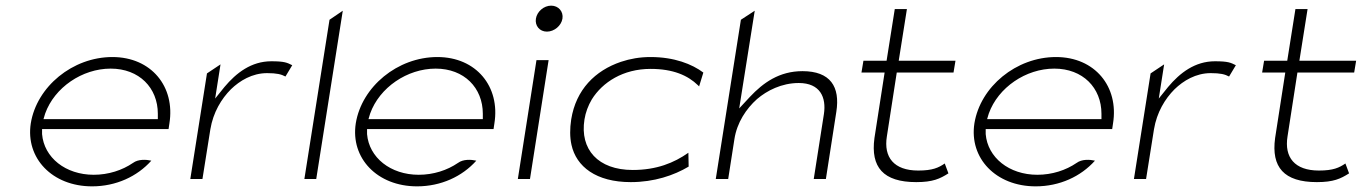

<svg xmlns="http://www.w3.org/2000/svg" viewBox="-20 -664 4837 680"><path d="M89 -227C70 -104 165 -4 306 -4C391 -4 466 -39 516 -95C498 -99 470 -101 451 -87C413 -61 364 -45 312 -45C212 -45 136 -106 129 -189V-207H577L580 -227C601 -357 516 -462 378 -462C237 -462 110 -357 89 -227ZM134 -242 140 -262C173 -354 271 -421 372 -421C473 -421 539 -353 539 -261V-242Z M654 -30H697L725 -206C735 -266 764 -314 798 -348C829 -378 873 -405 926 -405C960 -405 976 -401 991 -393L1015 -433C997 -442 988 -447 941 -447C870 -447 817 -406 775 -356L742 -315L761 -436L713 -404Z M1058 -30H1100L1194 -626L1147 -594Z M1240 -227C1221 -104 1316 -4 1457 -4C1542 -4 1617 -39 1667 -95C1649 -99 1621 -101 1602 -87C1564 -61 1515 -45 1463 -45C1363 -45 1287 -106 1280 -189V-207H1728L1731 -227C1752 -357 1667 -462 1529 -462C1388 -462 1261 -357 1240 -227ZM1285 -242 1291 -262C1324 -354 1422 -421 1523 -421C1624 -421 1690 -353 1690 -261V-242Z M1878 -598C1874 -573 1891 -552 1917 -552C1943 -552 1968 -573 1972 -598C1976 -623 1958 -644 1932 -644C1906 -644 1882 -623 1878 -598ZM1814 -30H1857L1923 -451H1880Z M2003 -241C1998 -208 1998 -178 2004 -151C2021 -74 2091 -19 2214 -19C2297 -19 2367 -43 2419 -74L2418 -123C2367 -87 2305 -62 2221 -62C2098 -62 2033 -135 2050 -241C2054 -266 2063 -290 2076 -312C2114 -373 2187 -420 2284 -420C2364 -420 2416 -397 2452 -362L2456 -358L2471 -407C2431 -437 2368 -462 2284 -462C2246 -462 2212 -456 2179 -445C2088 -414 2020 -347 2003 -241Z M2515 -30H2559L2581 -171C2590 -230 2623 -279 2661 -313C2696 -343 2748 -370 2809 -370C2885 -370 2907 -319 2898 -260L2862 -30H2905L2942 -268C2956 -357 2921 -412 2822 -412C2740 -412 2683 -371 2636 -321L2598 -280L2653 -626L2604 -594Z M3031 -407H3113L3077 -175C3063 -72 3108 -19 3225 -19C3284 -19 3309 -31 3339 -50L3326 -85C3304 -70 3283 -60 3232 -60C3146 -60 3109 -107 3121 -181L3156 -407H3357L3364 -449H3163L3192 -632H3149L3120 -449H3038Z M3431 -227C3412 -104 3507 -4 3648 -4C3733 -4 3808 -39 3858 -95C3840 -99 3812 -101 3793 -87C3755 -61 3706 -45 3654 -45C3554 -45 3478 -106 3471 -189V-207H3919L3922 -227C3943 -357 3858 -462 3720 -462C3579 -462 3452 -357 3431 -227ZM3476 -242 3482 -262C3515 -354 3613 -421 3714 -421C3815 -421 3881 -353 3881 -261V-242Z M3996 -30H4039L4067 -206C4077 -266 4106 -314 4140 -348C4171 -378 4215 -405 4268 -405C4302 -405 4318 -401 4333 -393L4357 -433C4339 -442 4330 -447 4283 -447C4212 -447 4159 -406 4117 -356L4084 -315L4103 -436L4055 -404Z M4450 -407H4532L4496 -175C4482 -72 4527 -19 4644 -19C4703 -19 4728 -31 4758 -50L4745 -85C4723 -70 4702 -60 4651 -60C4565 -60 4528 -107 4540 -181L4575 -407H4776L4783 -449H4582L4611 -632H4568L4539 -449H4457Z"/></svg>

Font: Charger Sport
Style: HLExtObl
Weight: 100
Designer: Jasper
Foundry: Cannot Into Space Fonts
Version: Version 1.1